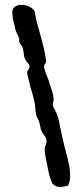

<svg xmlns="http://www.w3.org/2000/svg" viewBox="-20 -752 334 776"><path d="M119.1 -709Q126 -669.9 138.2 -628.4Q150.4 -586.9 159.2 -547.9Q161.1 -538.1 163.1 -526.9Q165 -515.6 166 -507.8Q167 -500 162.1 -494.1Q157.2 -488.3 158.2 -480.5Q160.2 -466.8 167.5 -450.2Q174.8 -433.6 179.7 -417Q184.6 -401.4 190.4 -383.8Q196.3 -366.2 196.3 -350.6Q197.3 -344.7 194.8 -338.9Q192.4 -333 193.4 -328.1Q195.3 -317.4 202.1 -306.6Q209 -295.9 212.9 -283.2Q218.8 -263.7 223.1 -239.3Q227.5 -214.8 233.4 -191.4Q239.3 -164.1 246.6 -137.7Q253.9 -111.3 258.8 -86.9Q263.7 -62.5 263.7 -41Q263.7 -19.5 254.9 -2Q238.3 2.9 223.1 3.9Q208 4.9 192.4 -8.8Q181.6 -31.2 175.8 -59.1Q169.9 -86.9 164.1 -118.2Q162.1 -127.9 161.1 -138.2Q160.2 -148.4 161.1 -155.3Q163.1 -163.1 166.5 -171.4Q169.9 -179.7 166 -192.4Q164.1 -198.2 160.2 -203.1Q156.2 -208 153.3 -212.9Q145.5 -224.6 143.6 -236.3Q141.6 -248 137.7 -261.7Q135.7 -266.6 132.3 -272.9Q128.9 -279.3 127 -285.2Q123 -298.8 122.6 -315.4Q122.1 -332 117.2 -348.6Q112.3 -371.1 106.4 -388.7Q100.6 -406.2 96.7 -426.8Q94.7 -435.5 92.3 -444.3Q89.8 -453.1 89.8 -458Q89.8 -464.8 95.2 -471.7Q100.6 -478.5 98.6 -487.3Q97.7 -492.2 92.3 -497.6Q86.9 -502.9 83 -509.8Q77.1 -521.5 76.2 -534.2Q75.2 -546.9 71.3 -559.6Q69.3 -565.4 64.9 -570.3Q60.5 -575.2 58.6 -580.1Q56.6 -584 57.6 -588.4Q58.6 -592.8 56.6 -597.7Q53.7 -607.4 48.8 -616.7Q43.9 -626 42 -634.8Q40 -644.5 37.6 -653.3Q35.2 -662.1 33.2 -670.9Q31.2 -680.7 30.3 -692.9Q29.3 -705.1 30.3 -710Q32.2 -720.7 42.5 -726.6Q52.7 -732.4 66.4 -732.4Q80.1 -732.4 94.2 -727.1Q108.4 -721.7 119.1 -709Z"/></svg>

Font: Trade Winds
Style: Regular
Weight: 400
Designer: Squid
Foundry: Font Diner, Inc DBA Sideshow
Version: Version 1.000